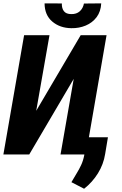

<svg xmlns="http://www.w3.org/2000/svg" viewBox="-27 -921 725 1145"><path d="M189 -260.3 454.1 -710.9H608.4L485.4 0H334L412.6 -450.7L147.5 0H-6.8L116.7 -710.9H268.1ZM473.6 -899.9 576.7 -900.9Q574.2 -852.1 549.1 -818.6Q523.9 -785.2 484.1 -768.6Q444.3 -752 397.9 -752.9Q330.1 -753.9 284.7 -792.5Q239.3 -831.1 238.8 -900.9L341.8 -900.4Q340.8 -871.6 354.2 -854.2Q367.7 -836.9 398.4 -836.9Q429.2 -836.4 448.5 -853.5Q467.8 -870.6 473.6 -899.9ZM616.7 -102.5 600.1 -2.9Q590.3 59.1 557.1 112.5Q523.9 166 474.6 204.6L398.9 165.5Q413.6 139.2 429.2 114.3Q444.8 89.4 457 63Q469.2 36.6 475.1 5.9L494.1 -102.5Z"/></svg>

Font: Roboto Condensed ExtraBold
Style: Italic
Weight: 800
Italic angle: -12°
Designer: Christian Robertson
Foundry: Google
Version: Version 3.008; 2023